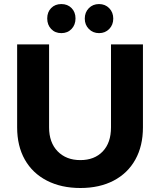

<svg xmlns="http://www.w3.org/2000/svg" viewBox="-20 -920 793 951"><path d="M529.8 -289.1V-700.2H688V-289.1Q688 -197.3 650.4 -129.6Q612.8 -62 543 -25.4Q473.1 11.2 378.2 11.2Q283.2 11.2 212.2 -25.4Q141.1 -62 103 -129.4Q64.9 -196.8 64.9 -289.1V-700.2H223.1V-289.1Q223.1 -213.9 265.6 -170.4Q308.1 -127 377.9 -127Q447.8 -127 488.8 -169.9Q529.8 -212.9 529.8 -289.1ZM521 -879.4Q541 -858.9 541 -827.9Q541 -796.9 521 -776.4Q501 -755.9 470.7 -755.9Q440.4 -755.9 420.2 -776.4Q399.9 -796.9 399.9 -827.9Q399.9 -858.9 419.9 -879.4Q439.9 -899.9 470.5 -899.9Q501 -899.9 521 -879.4ZM334.5 -879.9Q354 -859.9 354 -828.6Q354 -797.4 334.5 -776.6Q314.9 -755.9 283.9 -755.9Q252.9 -755.9 233.4 -776.4Q213.9 -796.9 213.9 -828.6Q213.9 -860.4 233.4 -880.1Q252.9 -899.9 283.9 -899.9Q314.9 -899.9 334.5 -879.9Z"/></svg>

Font: Montserrat-SemiBold
Style: Regular
Weight: 600
Designer: Julieta Ulanovsky
Foundry: Julieta Ulanovsky
Version: Version 6.001